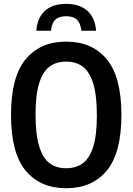

<svg xmlns="http://www.w3.org/2000/svg" viewBox="-20 -965 686 994"><path d="M37 -370Q37 -566.5 112.5 -658Q188 -749.5 322.5 -749.5Q457.5 -749.5 533 -658Q608.5 -566.5 608.5 -370Q608.5 -173.5 533 -82Q457.5 9.5 322.5 9.5Q188 9.5 112.5 -82Q37 -173.5 37 -370ZM481.5 -367Q481.5 -470.5 462.8 -532Q444 -593.5 409 -619.8Q374 -646 322.5 -646Q271 -646 236.2 -620Q201.5 -594 182.8 -533.8Q164 -473.5 164 -373Q164 -269.5 182.8 -208Q201.5 -146.5 236.2 -120.2Q271 -94 322.5 -94Q374 -94 409 -120Q444 -146 462.8 -206Q481.5 -266 481.5 -367ZM322.5 -945Q391.5 -945 431.8 -909.5Q472 -874 477.5 -806H401.5Q396.5 -846 377.8 -863.5Q359 -881 322.5 -881Q285.5 -881 266.8 -863.5Q248 -846 244 -806H168Q173.5 -874 213.2 -909.5Q253 -945 322.5 -945Z"/></svg>

Font: Encode Sans Condensed SemiBold
Style: Regular
Weight: 600
Width: 3
Designer: Multiple Designers
Foundry: Impallari Type
Version: Version 2.000